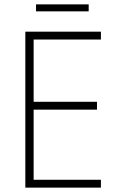

<svg xmlns="http://www.w3.org/2000/svg" viewBox="-20 -859 570 879"><path d="M96 0V-714H442V-678H134V-393H424V-357H134V-36H442V0ZM145 -807V-839H386V-807Z"/></svg>

Font: Noto Sans Mono Condensed ExtraLight
Style: Regular
Weight: 200
Width: 3
Designer: Monotype Design Team
Foundry: Monotype Imaging Inc.
Version: Version 2.014; ttfautohint (v1.8.4.7-5d5b)